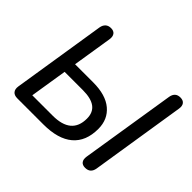

<svg xmlns="http://www.w3.org/2000/svg" viewBox="-156 -942 1179 1179"><g transform="rotate(45 434.0 -352.0)"><path d="M54.5 -55.8 150.7 -664.6Q154.6 -687.5 168.1 -699.9Q181.6 -712.3 204.2 -712.3Q227.9 -712.3 238.7 -697.7Q249.5 -683.1 245.6 -657.3L204.5 -399H361.7Q470.8 -399 528.7 -350.4Q586.6 -301.8 586.6 -219Q586.6 -111.3 520.8 -55.6Q455 0 327.7 0H101.9Q75.1 0 62.9 -14.8Q50.6 -29.7 54.5 -55.8ZM492.4 -214.3Q492.4 -268 457.2 -294.3Q421.9 -320.6 350.6 -320.6H192.2L153.6 -78.5H330.4Q492.4 -78.5 492.4 -214.3ZM655.9 -47.6 754.4 -665.8Q758.3 -688.7 771.2 -700.5Q784.1 -712.3 806.6 -712.3Q830.4 -712.3 841.4 -698.2Q852.5 -684.2 848.6 -658.1L750.8 -39.2Q746.9 -16.3 733.7 -4.5Q720.5 7.3 697.3 7.3Q673.6 7.3 662.8 -7.1Q652 -21.4 655.9 -47.6Z"/></g></svg>

Font: SN Pro Thin
Style: Italic
Weight: 200
Italic angle: -9°
Designer: Tobias Whetton
Foundry: Supernotes
Version: Version 1.003;Glyphs 3.3 (3324)